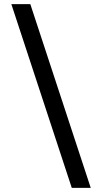

<svg xmlns="http://www.w3.org/2000/svg" viewBox="-20 -768 468 931"><path d="M35 -748H127L420 143H328Z"/></svg>

Font: IBM Plex Serif
Style: Bold
Weight: 700
Designer: Mike Abbink, Paul van der Laan, Pieter van Rosmalen
Foundry: Bold Monday
Version: Version 2.008